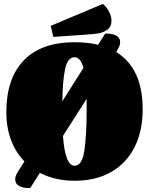

<svg xmlns="http://www.w3.org/2000/svg" viewBox="-20 -894 756 973"><path d="M12 0ZM703 -339Q703 -230 662 -148.5Q621 -67 543.5 -22.5Q466 22 358 22Q259 22 182 -18L133 59Q99 60 78 49Q57 38 57 14Q57 -4 74 -29L104 -76Q59 -122 35.5 -185.5Q12 -249 12 -325Q12 -496 100.5 -588Q189 -680 358 -680Q425 -680 477 -667L513 -724Q547 -725 568 -714Q589 -703 589 -679Q589 -662 572 -636L569 -630Q703 -549 703 -339ZM296 -381 403 -550Q388 -604 358 -604Q322 -604 309.5 -542Q297 -480 296 -381ZM419 -334V-393L299 -205Q310 -54 358 -54Q397 -54 408 -133.5Q419 -213 419 -334ZM501 -874Q520 -859 532.5 -835Q545 -811 545 -789Q545 -759 524.5 -744Q504 -729 479.5 -725Q455 -721 409 -718L250 -707L237 -763Z"/></svg>

Font: Sansita Black
Style: Regular
Weight: 900
Designer: Pablo Cosgaya
Foundry: Omnibus-Type
Version: Version 1.006; ttfautohint (v1.5)